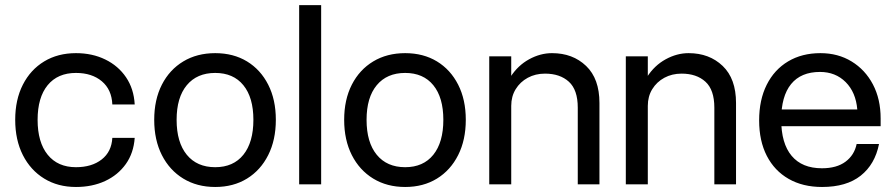

<svg xmlns="http://www.w3.org/2000/svg" viewBox="-20 -720 3499 750"><path d="M39.4 -252Q39.4 -173.3 69.3 -114.2Q99.3 -55.1 152.7 -22.4Q206.1 10.4 276.7 10.4Q340.5 10.4 390.6 -12.9Q440.7 -36.1 471.4 -79.1Q502 -122 506.2 -181.5H418.8Q415.8 -127.1 377.1 -97Q338.5 -66.9 276.7 -66.9Q205.7 -66.9 166.3 -115.5Q126.9 -164.1 126.9 -252Q126.9 -339.3 166.1 -387.2Q205.4 -435.1 276.7 -435.1Q339 -435.1 377.7 -402.6Q416.4 -370.1 418.8 -311.9H506.2Q502.9 -373.1 472.4 -418Q442 -462.9 391.3 -487.6Q340.6 -512.4 276.7 -512.4Q206 -512.4 152.6 -480.1Q99.1 -447.7 69.3 -389.2Q39.4 -330.6 39.4 -252Z M582.4 -251.9Q582.4 -173.3 612.3 -114.2Q642.3 -55.1 695.9 -22.4Q749.6 10.4 820.7 10.4Q891.7 10.4 944.9 -22.4Q998 -55.1 1027.7 -114.2Q1057.5 -173.3 1057.5 -252Q1057.5 -330.7 1027.7 -389.2Q998 -447.7 944.9 -480.1Q891.7 -512.4 820.7 -512.4Q749.6 -512.4 696 -480.1Q642.3 -447.8 612.3 -389.2Q582.4 -330.6 582.4 -251.9ZM969.8 -252Q969.8 -164.1 930.7 -115.5Q891.6 -66.9 820.7 -66.9Q749.4 -66.9 709.6 -115.5Q669.9 -164.1 669.9 -252Q669.9 -339.2 709.6 -387.1Q749.4 -435.1 820.7 -435.1Q891.6 -435.1 930.7 -387.1Q969.8 -339.2 969.8 -252Z M1148.6 -700V0H1234.5V-700Z M1324.4 -251.9Q1324.4 -173.3 1354.3 -114.2Q1384.3 -55.1 1437.9 -22.4Q1491.6 10.4 1562.7 10.4Q1633.7 10.4 1686.9 -22.4Q1740 -55.1 1769.7 -114.2Q1799.5 -173.3 1799.5 -252Q1799.5 -330.7 1769.7 -389.2Q1740 -447.7 1686.9 -480.1Q1633.7 -512.4 1562.7 -512.4Q1491.6 -512.4 1438 -480.1Q1384.3 -447.8 1354.3 -389.2Q1324.4 -330.6 1324.4 -251.9ZM1711.8 -252Q1711.8 -164.1 1672.7 -115.5Q1633.6 -66.9 1562.7 -66.9Q1491.4 -66.9 1451.6 -115.5Q1411.9 -164.1 1411.9 -252Q1411.9 -339.2 1451.6 -387.1Q1491.4 -435.1 1562.7 -435.1Q1633.6 -435.1 1672.7 -387.1Q1711.8 -339.2 1711.8 -252Z M2236.9 -299.5V0H2321.6V-317.8Q2321.6 -412.5 2269.5 -462.4Q2217.3 -512.4 2136.3 -512.4Q2090.6 -512.4 2046.8 -488.4Q2003 -464.4 1974.2 -419.6Q1945.5 -374.9 1945.1 -312.4L1977 -306.5Q1977 -343.4 1994.4 -371.7Q2011.7 -400 2041.6 -416.2Q2071.4 -432.4 2108.9 -432.4Q2167.4 -432.4 2202.1 -400.8Q2236.9 -369.1 2236.9 -299.5ZM1891.1 -500V0H1977V-500Z M2770.4 -299.5V0H2855.1V-317.8Q2855.1 -412.5 2803 -462.4Q2750.8 -512.4 2669.8 -512.4Q2624.1 -512.4 2580.3 -488.4Q2536.5 -464.4 2507.7 -419.6Q2479 -374.9 2478.6 -312.4L2510.5 -306.5Q2510.5 -343.4 2527.9 -371.7Q2545.2 -400 2575.1 -416.2Q2604.9 -432.4 2642.4 -432.4Q2700.9 -432.4 2735.6 -400.8Q2770.4 -369.1 2770.4 -299.5ZM2424.6 -500V0H2510.5V-500Z M2945.4 -249.8Q2945.4 -169.4 2975.4 -111.1Q3005.4 -52.9 3060.6 -21.3Q3115.9 10.4 3191.2 10.4Q3286.4 10.4 3342.1 -33.8Q3397.9 -78 3413.7 -157.6H3326.3Q3317.3 -114.1 3282.8 -88.4Q3248.3 -62.7 3190.7 -62.7Q3113.1 -62.7 3072.4 -111.2Q3031.6 -159.7 3031.6 -253Q3031.6 -344.1 3070.2 -391.6Q3108.9 -439 3183.1 -439Q3243.6 -439 3283.4 -399.3Q3323.1 -359.5 3328.8 -292.4H3024.4V-227.1H3420V-257.3Q3420 -332.9 3389.9 -390.2Q3359.7 -447.5 3306.6 -479.9Q3253.5 -512.4 3184.9 -512.4Q3112.5 -512.4 3058.6 -480.2Q3004.6 -448 2975 -388.9Q2945.4 -329.9 2945.4 -249.8Z"/></svg>

Font: Overused Grotesk Light
Style: Regular
Weight: 300
Designer: RandomMaerks
Version: Version 0.005